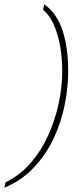

<svg xmlns="http://www.w3.org/2000/svg" viewBox="-78 -764 375 898"><path d="M-58 114 -52 89Q15 56 65 -1.5Q115 -59 147.5 -131Q180 -203 196.5 -280.5Q213 -358 213 -430Q213 -490 203.5 -546Q194 -602 174 -647.5Q154 -693 123 -719L129 -744Q188 -702 214.5 -621.5Q241 -541 241 -431Q241 -355 224.5 -273Q208 -191 172 -115Q136 -39 79 21Q22 81 -58 114Z"/></svg>

Font: Noto Serif Tamil Thin
Style: Italic
Weight: 100
Italic angle: -12°
Designer: Indian Type Foundry, Tom Grace, and the Monotype Design Team
Foundry: Monotype Imaging Inc.
Version: Version 2.003; ttfautohint (v1.8.4.7-5d5b)